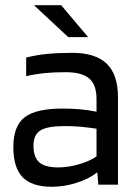

<svg xmlns="http://www.w3.org/2000/svg" viewBox="-20 -706 533 734"><path d="M178 8Q102 8 66.5 -28.5Q31 -65 31 -144Q31 -224 74 -257.5Q117 -291 220 -291Q254 -291 287 -288Q320 -285 349 -279V-327Q349 -382 321 -406Q293 -430 231 -430Q185 -430 150 -426.5Q115 -423 80 -415V-486Q120 -496 161.5 -500Q203 -504 256 -504Q345 -504 388 -462.5Q431 -421 431 -334V0H356L352 -46H350Q320 -22 272.5 -7Q225 8 178 8ZM229 -224Q161 -224 134.5 -207.5Q108 -191 108 -149Q108 -105 130 -85.5Q152 -66 202 -66Q241 -66 282 -78Q323 -90 349 -108V-214Q316 -219 287.5 -221.5Q259 -224 229 -224ZM241 -564 110 -686H214L317 -564Z"/></svg>

Font: Blinker
Style: Regular
Weight: 400
Designer: Juergen Huber
Foundry: supertype
Version: Version 1.017;hotconv 1.0.117;makeotfexe 2.5.65602